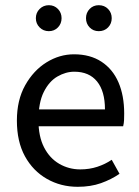

<svg xmlns="http://www.w3.org/2000/svg" viewBox="-20 -707 536 739"><path d="M279 12Q214 12 160.5 -18.5Q107 -49 76 -105.5Q45 -162 45 -243Q45 -322 77 -379Q109 -436 159 -467Q209 -498 265 -498Q327 -498 370.5 -469.5Q414 -441 436 -390Q458 -339 458 -270Q458 -257 457.5 -245Q457 -233 454 -221H104V-286H384Q384 -356 353.5 -393.5Q323 -431 266 -431Q233 -431 201 -412.5Q169 -394 148.5 -353Q128 -312 128 -244Q128 -182 149.5 -140Q171 -98 208 -76.5Q245 -55 289 -55Q324 -55 354.5 -65Q385 -75 410 -92L440 -38Q408 -16 368.5 -2Q329 12 279 12ZM168 -587Q147 -587 132.5 -601.5Q118 -616 118 -637Q118 -658 132.5 -672.5Q147 -687 168 -687Q189 -687 203 -672.5Q217 -658 217 -637Q217 -616 203 -601.5Q189 -587 168 -587ZM360 -587Q339 -587 325 -601.5Q311 -616 311 -637Q311 -658 325 -672.5Q339 -687 360 -687Q382 -687 396 -672.5Q410 -658 410 -637Q410 -616 396 -601.5Q382 -587 360 -587Z"/></svg>

Font: Source Sans 3 ExtraLight
Style: Regular
Weight: 400
Version: Version 3.052;hotconv 1.1.0;makeotfexe 2.6.0